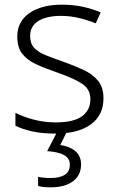

<svg xmlns="http://www.w3.org/2000/svg" viewBox="-20 -562 509 822"><path d="M423 -141Q423 -69 369 -29.5Q315 10 217 10Q161 10 118 0.5Q75 -9 46 -24V-79Q81 -61 126 -49.5Q171 -38 218 -38Q296 -38 331.5 -64.5Q367 -91 367 -137Q367 -181 330 -204.5Q293 -228 221 -253Q171 -270 133.5 -287.5Q96 -305 75 -332Q54 -359 54 -406Q54 -470 106 -506Q158 -542 245 -542Q293 -542 334.5 -533Q376 -524 411 -509L390 -462Q359 -475 320 -484.5Q281 -494 242 -494Q179 -494 144 -472Q109 -450 109 -408Q109 -376 126 -357.5Q143 -339 175 -326Q207 -313 253 -297Q301 -280 339 -262Q377 -244 400 -216Q423 -188 423 -141ZM327 142Q327 188 292.5 214Q258 240 197 240Q163 240 143 234V195Q163 200 198 200Q235 200 257 186.5Q279 173 279 143Q279 115 253.5 101.5Q228 88 182 85L226 0H267L238 59Q277 64 302 84.5Q327 105 327 142Z"/></svg>

Font: Noto Traditional Nushu Light
Style: Regular
Weight: 300
Designer: LIU Zhao
Foundry: LiuZhao Studio
Version: Version 2.003; ttfautohint (v1.8.4.7-5d5b)